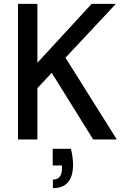

<svg xmlns="http://www.w3.org/2000/svg" viewBox="-20 -720 646 991"><path d="M73 0V-700H173V-396L453 -700H578L318 -422L583 0H461L247 -344L173 -265V0ZM253 251V207Q300 207 300 148V134H252V48H346Q357 92 357 130Q357 251 253 251Z"/></svg>

Font: DM Sans Medium
Style: Regular
Weight: 500
Designer: Colophon Foundry, Jonny Pinhorn
Foundry: Colophon Foundry
Version: Version 4.004; ttfautohint (v1.8.4.7-5d5b)